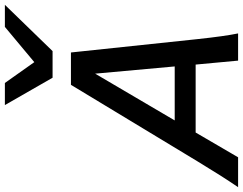

<svg xmlns="http://www.w3.org/2000/svg" viewBox="-136 -892 1019 806"><g transform="rotate(-90 374.0 -489.5)"><path d="M505.4 -178.2H220.2L116.2 0H-9.3Q34.7 -64 99.1 -170.4L420.4 -701.7H556.2L612.3 -170.4Q624.5 -56.6 636.2 0H522ZM271 -266.1H497.6L467.3 -600.1ZM756.3 -979 562 -778.8H450.2L335.4 -979H428.2L515.6 -855.5L663.6 -979Z"/></g></svg>

Font: Lesson One Medium
Style: Italic
Weight: 500
Italic angle: -14°
Designer: But Ko, Victor Gaultney, Annie Olsen, Julie Remington, Don Collingsworth, Eric Hays, Becca Hirsbrunner
Version: Version 1.100